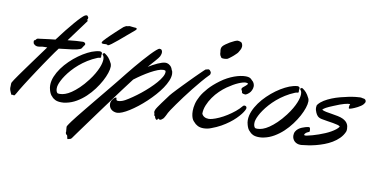

<svg xmlns="http://www.w3.org/2000/svg" viewBox="-149 -898 2741 1402"><g transform="rotate(10 1221.5 -196.5)"><path d="M404.8 -639.2Q405.8 -637.7 406.5 -636Q407.2 -634.3 407.2 -632.8Q407.2 -626 404.1 -621.1Q400.9 -616.2 400.9 -610.8Q401.9 -610.8 404.5 -613Q407.2 -615.2 408.2 -615.2H408.7V-614.7Q408.7 -614.3 409.2 -613.8Q409.2 -612.8 407.2 -609.6Q405.3 -606.4 399.9 -599.1L287.1 -445.8Q321.8 -449.7 351.6 -451.9Q381.3 -454.1 399.9 -454.1Q406.7 -454.1 412.8 -450Q418.9 -445.8 418.9 -439Q418.9 -434.1 415 -430.2Q411.1 -426.3 408.2 -420.7Q405.3 -415 398.9 -405.8Q395.5 -401.9 387.9 -398.4Q380.4 -395 366.7 -391.8Q353 -388.7 332.5 -385.7Q312 -382.8 283.2 -379.9L233.9 -374Q224.1 -361.8 209.5 -341.1Q194.8 -320.3 177 -294.4Q159.2 -268.6 139.4 -239.3Q119.6 -210 99.9 -179.9Q80.1 -149.9 61.5 -121.3Q43 -92.8 27.8 -68.6Q12.7 -44.4 2 -26.6Q-8.8 -8.8 -13.2 0Q-19 11.2 -22.7 15.1Q-26.4 19 -28.8 19Q-31.2 19 -33.4 17.6Q-35.6 16.1 -37.1 16.1Q-40 16.1 -41.7 17.1Q-43.5 18.1 -44.9 18.1Q-47.4 18.1 -49.1 15.4Q-50.8 12.7 -54.2 4.9Q-58.1 -3.4 -61.5 -12.9Q-64.9 -22.5 -64.9 -33.2Q-64.9 -34.7 -64.5 -39.1Q-64 -43.5 -64 -60.1Q-64 -62.5 -63.7 -64.7Q-63.5 -66.9 -62 -70.8Q-58.6 -77.6 -47.4 -94.5Q-36.1 -111.3 -19.5 -134.8Q-2.9 -158.2 17.8 -186.8Q38.6 -215.3 60.8 -246.1Q83 -276.9 106 -308.1Q128.9 -339.4 149.9 -368.2H132.8Q113.3 -368.2 102.1 -365.5Q90.8 -362.8 81.1 -362.8Q73.2 -362.8 65.9 -365.5Q58.6 -368.2 51.8 -375Q47.9 -377.9 46.4 -383.8Q44.9 -389.6 44.9 -395Q44.9 -398.9 45.9 -401.4Q46.9 -403.8 49.8 -403.8Q53.2 -403.8 55.2 -406.2Q57.1 -408.7 59.3 -411.6Q61.5 -414.6 64.9 -417Q68.4 -419.4 74.2 -419.9Q76.7 -419.9 87.4 -421.4Q98.1 -422.9 115 -425Q131.8 -427.2 153.3 -429.9Q174.8 -432.6 199.2 -435.1Q228 -474.1 256.8 -510.3Q285.6 -546.4 310.1 -575Q334.5 -603.5 353 -622.1Q371.6 -640.6 379.9 -645Q388.2 -648.9 393.1 -648.9Q397.5 -648.9 399.9 -646Q402.3 -643.1 404.8 -639.2Z M549.8 -368.2Q549.8 -363.8 547.6 -362.3Q545.4 -360.8 542 -360.4Q538.6 -359.9 533.9 -359.4Q529.3 -358.9 524.9 -356.9Q486.8 -341.3 454.3 -320.8Q421.9 -300.3 395.5 -277.6Q369.1 -254.9 348.1 -231.2Q327.1 -207.5 312 -185.5Q296.9 -163.6 287.4 -144.5Q277.8 -125.5 273.9 -111.8Q271.5 -104.5 270.8 -98.4Q270 -92.3 270 -85.9Q270 -62.5 281.7 -51.8Q286.6 -50.3 291 -50Q295.4 -49.8 299.8 -49.8Q316.4 -49.8 337.4 -56.9Q358.4 -64 383.1 -80.6Q407.7 -97.2 435.8 -123.8Q463.9 -150.4 494.1 -189.9Q516.1 -218.8 530.5 -243.9Q544.9 -269 553.5 -289.8Q562 -310.5 565.4 -326.7Q568.8 -342.8 568.8 -354Q568.8 -363.8 567.1 -369.9Q565.4 -376 563 -378.9Q556.2 -387.2 556.2 -391.1Q556.2 -393.6 557.9 -394.8Q559.6 -396 562 -397Q564.5 -397 564.5 -398.4Q564.5 -399.9 566.9 -399.9Q567.9 -399.9 570.3 -398.9Q572.8 -397.9 578.1 -394Q584 -389.6 589.6 -385Q595.2 -380.4 601.1 -373.5Q606.9 -366.7 613.3 -356.9Q619.6 -347.2 627 -332Q628.4 -328.1 629.6 -323Q630.9 -317.9 630.9 -311Q630.9 -291 621.3 -262Q611.8 -232.9 594.2 -200.4Q576.7 -168 552 -134.8Q527.3 -101.6 496.8 -73Q466.3 -44.4 430.9 -23.7Q395.5 -2.9 356.9 4.9Q347.2 7.3 337.9 8.1Q328.6 8.8 320.8 8.8Q292 8.8 274.4 0Q256.8 -8.8 248 -21Q239.7 -27.8 233.9 -39.3Q228 -50.8 224.1 -64.9Q218.8 -82.5 218.8 -100.1Q218.8 -132.3 232.4 -165.5Q246.1 -198.7 268.8 -230.2Q291.5 -261.7 320.8 -290Q350.1 -318.4 381.6 -341.1Q413.1 -363.8 444.3 -379.6Q475.6 -395.5 502 -401.9Q509.3 -403.3 517.1 -405.3Q524.9 -407.2 531.7 -407.2Q545.4 -407.2 549.8 -398.9Q550.8 -397 550.8 -393.1Q550.8 -389.2 549.8 -385.5Q548.8 -381.8 548.8 -375Q548.8 -373.5 549.3 -372.1Q549.8 -370.6 549.8 -368.2ZM761.2 -602.1Q736.3 -581.5 708 -557.1Q679.7 -532.7 654.1 -511.2Q628.4 -489.7 609.1 -475.3Q589.8 -460.9 583 -460.9Q579.1 -460.9 578.9 -462.4Q578.6 -463.9 577.1 -464.8Q574.7 -464.8 570.6 -465.3Q566.4 -465.8 564.9 -465.8Q562 -465.8 558.6 -465.3Q555.2 -464.8 552.2 -464.8Q545.4 -464.8 540.3 -466.1Q535.2 -467.3 535.2 -471.7Q535.2 -473.6 536.1 -476.1Q537.1 -480 544.9 -489Q552.7 -498 564.5 -510Q576.2 -522 590.8 -535.9Q605.5 -549.8 620.1 -563.5Q634.8 -577.1 648.2 -589.4Q661.6 -601.6 671.9 -610.8Q677.2 -613.8 683.8 -617.9Q690.4 -622.1 695.3 -622.1Q696.3 -622.1 699.2 -622.6Q702.1 -623 705.6 -623.8Q709 -624.5 712.4 -625.2Q715.8 -626 717.3 -626Q717.8 -626 723.4 -625.2Q729 -624.5 735.6 -623.8Q742.2 -623 747.6 -622.6Q752.9 -622.1 753.9 -622.1Q754.4 -622.1 756.8 -622.1Q759.3 -622.1 762.2 -621.3Q765.1 -620.6 767.6 -619.1Q770 -617.7 770 -614.7Q770 -612.3 768.3 -609.4Q766.6 -606.4 761.2 -602.1Z M973.6 -448.2Q970.7 -442.4 962.9 -432.4Q955.1 -422.4 944.3 -410.2Q933.6 -397.9 921.1 -384Q908.7 -370.1 897 -356Q913.1 -365.7 929.9 -375Q946.8 -384.3 963.1 -391.6Q979.5 -398.9 994.4 -403.6Q1009.3 -408.2 1022 -408.2Q1024.4 -408.2 1026.4 -407.7Q1028.3 -407.2 1030.8 -407.2Q1043.5 -404.8 1055.9 -393.8Q1068.4 -382.8 1073.7 -363.8Q1081.5 -353 1081.5 -335Q1081.5 -311.5 1070.1 -284.2Q1058.6 -256.8 1039.1 -228Q1019.5 -199.2 993.7 -170.2Q967.8 -141.1 939.2 -114.3Q910.6 -87.4 880.9 -64.2Q851.1 -41 823.7 -23.7Q796.4 -6.3 772.9 3.4Q749.5 13.2 733.9 13.2Q722.2 13.2 711.2 9.5Q700.2 5.9 691.7 -1.2Q683.1 -8.3 678 -18.8Q672.9 -29.3 672.9 -43Q672.9 -60.5 684.6 -76.2Q699.7 -95.2 709 -95.2Q710.4 -95.2 711.7 -93.5Q712.9 -91.8 712.9 -85Q712.9 -79.6 716.1 -76.4Q719.2 -73.2 727.5 -73.2Q735.4 -73.2 747.8 -76.2Q760.3 -79.1 776.9 -87.9Q800.3 -101.1 828.6 -120.6Q856.9 -140.1 885.3 -162.8Q913.6 -185.5 939.9 -210.2Q966.3 -234.9 986.8 -258.5Q1007.3 -282.2 1019.5 -303.5Q1031.7 -324.7 1031.7 -340.8Q1031.7 -343.3 1031.2 -345.5Q1030.8 -347.7 1029.8 -350.1Q1024.4 -354 1013.7 -354Q996.6 -354 972.2 -344.5Q947.8 -335 919.9 -319.6Q892.1 -304.2 863 -284.9Q834 -265.6 808.6 -246.1Q771 -197.3 739.3 -154.3Q707.5 -111.3 681.6 -76.2Q661.6 -49.3 636.7 -15.4Q611.8 18.6 585.9 54Q560.1 89.4 535.2 123.5Q510.3 157.7 490.5 184.8Q470.7 211.9 457.8 230Q444.8 248 442.9 251Q439.9 255.4 437 257.6Q434.1 259.8 431.2 260.5Q428.2 261.2 424.8 262Q421.4 262.7 417 264.2Q416 265.1 413.6 265.1Q410.6 265.1 409.4 261.2Q408.2 257.3 407.5 252.4Q406.7 247.6 405.5 242.9Q404.3 238.3 401.9 236.8Q396.5 234.4 394 228.8Q391.6 223.1 391.6 217.8Q391.6 214.8 392.6 212.9Q392.6 206.1 391.1 198.5Q389.6 190.9 389.6 178.2Q389.6 176.8 390.4 174.6Q391.1 172.4 394 167.5Q397 162.6 402.6 154.3Q408.2 146 418 132.8Q428.2 118.7 450.2 91.1Q472.2 63.5 500.7 28.6Q529.3 -6.3 561 -45.2Q592.8 -84 622.6 -120.1Q652.3 -156.2 677.2 -186.8Q702.1 -217.3 716.8 -235.8Q731.4 -254.4 753.2 -281.5Q774.9 -308.6 799.6 -338.1Q824.2 -367.7 849.9 -396.7Q875.5 -425.8 897.7 -449Q919.9 -472.2 936.5 -486.6Q953.1 -501 960 -501Q971.7 -501 976.3 -493.9Q981 -486.8 981 -477.1Q981 -469.2 978.5 -461.7Q976.1 -454.1 973.6 -448.2Z M1355 -401.9Q1356.4 -400.9 1357.2 -397.9Q1357.9 -395 1357.9 -391.1Q1357.9 -387.2 1357.2 -383.3Q1356.4 -379.4 1354 -377Q1328.6 -351.6 1300.5 -318.6Q1272.5 -285.6 1244.9 -251Q1217.3 -216.3 1192.1 -182.4Q1167 -148.4 1147.2 -120.6Q1127.4 -92.8 1114.7 -73.7Q1102.1 -54.7 1100.1 -49.8Q1098.6 -46.4 1095.5 -39.8Q1092.3 -33.2 1088.4 -25.9Q1084.5 -18.6 1080.8 -12.7Q1077.1 -6.8 1075.2 -4.9Q1067.4 2.4 1062 5.6Q1056.6 8.8 1051.8 8.8Q1047.4 8.8 1044.2 5.9Q1041 2.9 1038.1 2.9Q1037.1 2.9 1036.4 4.6Q1035.6 6.3 1034.7 8.5Q1033.7 10.7 1032.5 12.5Q1031.2 14.2 1028.8 14.2Q1026.9 14.2 1025.9 13.2Q1020 9.3 1017.6 5.1Q1015.1 1 1014.2 -2.2Q1013.2 -5.4 1012.9 -7.6Q1012.7 -9.8 1012.2 -9.8Q1007.3 -10.7 1005.6 -16.6Q1003.9 -22.5 1003.9 -30.8Q1003.9 -32.7 1002.4 -34.2Q1001 -35.6 1001 -40Q1001 -44.9 1004.9 -56.2Q1007.8 -64 1018.3 -79.6Q1028.8 -95.2 1042 -113.3Q1055.2 -131.3 1068.6 -149.2Q1082 -167 1090.8 -179.2Q1095.2 -185.1 1106.9 -198Q1118.7 -210.9 1134.8 -228Q1150.9 -245.1 1170.2 -264.9Q1189.5 -284.7 1209 -304.7Q1228.5 -324.7 1247.1 -343.3Q1265.6 -361.8 1280.8 -376.5Q1295.9 -391.1 1305.7 -400.6Q1315.4 -410.2 1317.9 -411.1Q1320.8 -412.1 1324.5 -411.9Q1328.1 -411.6 1331.1 -414.1Q1332.5 -414.1 1334 -414.6Q1335.4 -415 1336.9 -415Q1339.4 -415 1342 -414.3Q1344.7 -413.6 1347.2 -411.1Q1351.6 -407.2 1351.1 -406Q1350.6 -404.8 1355 -401.9ZM1531.7 -577.1Q1527.8 -570.3 1519.8 -563Q1511.7 -555.7 1503.9 -547.9Q1502.9 -546.9 1498 -542.7Q1493.2 -538.6 1486.3 -533.2Q1479.5 -527.8 1472.4 -522.7Q1465.3 -517.6 1460.9 -515.1Q1457 -513.7 1449.7 -512.5Q1442.4 -511.2 1435.1 -511.2Q1427.2 -511.2 1421.9 -512.2Q1416.5 -513.2 1414.1 -516.1Q1408.7 -522.9 1404.8 -531.2Q1400.9 -539.6 1400.9 -556.2Q1400.9 -557.6 1399.9 -561.8Q1398.9 -565.9 1398.9 -571.8Q1398.9 -577.1 1400.1 -583.3Q1401.4 -589.4 1406.7 -597.2Q1412.1 -604.5 1426.3 -615Q1440.4 -625.5 1456.8 -635Q1473.1 -644.5 1488.3 -651.1Q1503.4 -657.7 1510.7 -658.2Q1514.2 -658.2 1519 -657.5Q1523.9 -656.7 1528.8 -655.3Q1533.7 -653.8 1537.6 -651.6Q1541.5 -649.4 1543 -647Q1545.4 -642.6 1547.6 -636.2Q1549.8 -629.9 1549.8 -621.1Q1549.8 -614.7 1547.6 -608.4Q1545.4 -602.1 1542.5 -596.2Q1539.6 -590.3 1536.4 -585.4Q1533.2 -580.6 1531.7 -577.1Z M1432.1 3.9Q1416.5 10.3 1402.1 12.7Q1387.7 15.1 1375 15.1Q1349.6 15.1 1331.5 5.6Q1313.5 -3.9 1302.2 -18.1Q1299.3 -21 1295.9 -24.7Q1292.5 -28.3 1290 -33.2Q1284.2 -43 1280.3 -59.3Q1276.4 -75.7 1276.4 -97.2Q1276.4 -120.6 1283.2 -148.9Q1290 -177.2 1307.6 -208.7Q1325.2 -240.2 1355.5 -273.9Q1385.7 -307.6 1432.1 -341.8Q1457 -360.4 1481.9 -373.5Q1506.8 -386.7 1530.5 -395.3Q1554.2 -403.8 1575.2 -408Q1596.2 -412.1 1613.3 -412.1Q1637.7 -412.1 1650.4 -403.8Q1654.8 -399.9 1658.7 -396.5Q1662.6 -393.1 1665 -390.1Q1674.3 -383.3 1679.2 -371.6Q1684.1 -359.9 1684.1 -351.1Q1684.1 -335.9 1677.2 -320.8Q1670.4 -305.7 1661.1 -297.9Q1652.3 -289.6 1644.5 -285.2Q1636.7 -280.8 1631.3 -280.8Q1629.9 -281.7 1626 -282Q1622.1 -282.2 1617.9 -283.2Q1613.8 -284.2 1610.4 -286.6Q1606.9 -289.1 1606.9 -293.9Q1606.9 -300.8 1603 -305.7Q1599.1 -310.5 1599.1 -315.9Q1599.1 -322.8 1606.9 -329.1Q1614.7 -335.9 1624.8 -344Q1634.8 -352.1 1640.1 -360.8Q1635.7 -367.2 1623 -367.2Q1603.5 -367.2 1568.8 -352.3Q1534.2 -337.4 1490.2 -307.1Q1465.8 -290 1440.7 -265.9Q1415.5 -241.7 1395.3 -212.6Q1375 -183.6 1362.1 -151.9Q1349.1 -120.1 1349.1 -88.9Q1355 -74.7 1368.4 -66.9Q1381.8 -59.1 1400.4 -59.1Q1406.2 -59.1 1412.8 -60.3Q1419.4 -61.5 1426.3 -63Q1448.7 -68.8 1476.8 -81.5Q1504.9 -94.2 1533.2 -112.1Q1561.5 -129.9 1587.4 -151.1Q1613.3 -172.4 1631.3 -194.8Q1635.7 -200.2 1643.1 -200.2Q1649.4 -200.2 1654.3 -196.3Q1659.2 -192.4 1659.2 -184.1Q1659.2 -178.2 1652.8 -166Q1646.5 -153.8 1633.8 -137.5Q1621.1 -121.1 1602.1 -102.1Q1583 -83 1557.6 -64Q1532.2 -44.9 1501 -27.3Q1469.7 -9.8 1432.1 3.9Z M2015.1 -368.2Q2015.1 -363.8 2012.9 -362.3Q2010.7 -360.8 2007.3 -360.4Q2003.9 -359.9 1999.3 -359.4Q1994.6 -358.9 1990.2 -356.9Q1952.1 -341.3 1919.7 -320.8Q1887.2 -300.3 1860.8 -277.6Q1834.5 -254.9 1813.5 -231.2Q1792.5 -207.5 1777.3 -185.5Q1762.2 -163.6 1752.7 -144.5Q1743.2 -125.5 1739.3 -111.8Q1736.8 -104.5 1736.1 -98.4Q1735.4 -92.3 1735.4 -85.9Q1735.4 -62.5 1747.1 -51.8Q1752 -50.3 1756.3 -50Q1760.7 -49.8 1765.1 -49.8Q1781.7 -49.8 1802.7 -56.9Q1823.7 -64 1848.4 -80.6Q1873 -97.2 1901.1 -123.8Q1929.2 -150.4 1959.5 -189.9Q1981.4 -218.8 1995.8 -243.9Q2010.3 -269 2018.8 -289.8Q2027.3 -310.5 2030.8 -326.7Q2034.2 -342.8 2034.2 -354Q2034.2 -363.8 2032.5 -369.9Q2030.8 -376 2028.3 -378.9Q2021.5 -387.2 2021.5 -391.1Q2021.5 -393.6 2023.2 -394.8Q2024.9 -396 2027.3 -397Q2029.8 -397 2029.8 -398.4Q2029.8 -399.9 2032.2 -399.9Q2033.2 -399.9 2035.6 -398.9Q2038.1 -397.9 2043.5 -394Q2049.3 -389.6 2054.9 -385Q2060.5 -380.4 2066.4 -373.5Q2072.3 -366.7 2078.6 -356.9Q2085 -347.2 2092.3 -332Q2093.8 -328.1 2095 -323Q2096.2 -317.9 2096.2 -311Q2096.2 -291 2086.7 -262Q2077.1 -232.9 2059.6 -200.4Q2042 -168 2017.3 -134.8Q1992.7 -101.6 1962.2 -73Q1931.6 -44.4 1896.2 -23.7Q1860.8 -2.9 1822.3 4.9Q1812.5 7.3 1803.2 8.1Q1793.9 8.8 1786.1 8.8Q1757.3 8.8 1739.7 0Q1722.2 -8.8 1713.4 -21Q1705.1 -27.8 1699.2 -39.3Q1693.4 -50.8 1689.5 -64.9Q1684.1 -82.5 1684.1 -100.1Q1684.1 -132.3 1697.8 -165.5Q1711.4 -198.7 1734.1 -230.2Q1756.8 -261.7 1786.1 -290Q1815.4 -318.4 1846.9 -341.1Q1878.4 -363.8 1909.7 -379.6Q1940.9 -395.5 1967.3 -401.9Q1974.6 -403.3 1982.4 -405.3Q1990.2 -407.2 1997.1 -407.2Q2010.7 -407.2 2015.1 -398.9Q2016.1 -397 2016.1 -393.1Q2016.1 -389.2 2015.1 -385.5Q2014.2 -381.8 2014.2 -375Q2014.2 -373.5 2014.6 -372.1Q2015.1 -370.6 2015.1 -368.2Z M2141.1 -92.8Q2139.2 -91.8 2134 -90.1Q2128.9 -88.4 2123.5 -85Q2118.2 -81.5 2113.5 -76.7Q2108.9 -71.8 2107.9 -64.9Q2109.9 -62.5 2113 -62.3Q2116.2 -62 2119.1 -62Q2124 -62 2125.5 -62.5Q2127 -62.5 2127.9 -63Q2147 -66.9 2168.9 -73Q2190.9 -79.1 2213.6 -87.2Q2236.3 -95.2 2258.3 -104.5Q2280.3 -113.8 2299.1 -124.5Q2317.9 -135.3 2332.3 -146.5Q2346.7 -157.7 2354 -169.9Q2349.1 -175.8 2334.7 -179.7Q2320.3 -183.6 2300.5 -187Q2280.8 -190.4 2258.1 -193.6Q2235.4 -196.8 2214.4 -201.2Q2202.6 -203.6 2195.1 -207.8Q2187.5 -211.9 2182.6 -217Q2177.7 -222.2 2174.3 -228Q2170.9 -233.9 2168 -240.2Q2163.6 -250 2161.4 -258.3Q2159.2 -266.6 2159.2 -276.9Q2159.2 -286.1 2160.6 -291.3Q2162.1 -296.4 2166 -300.8Q2180.7 -319.3 2205.3 -334.5Q2230 -349.6 2259.3 -361.3Q2288.6 -373 2320.3 -381.3Q2352.1 -389.6 2380.4 -395.3Q2408.7 -400.9 2430.9 -403.3Q2453.1 -405.8 2464.4 -405.8Q2473.1 -405.8 2478.5 -403.8Q2483.9 -401.9 2489.3 -401.9Q2497.6 -401.9 2502.9 -395.8Q2508.3 -389.6 2508.3 -382.8Q2508.3 -372.6 2496.3 -359.6Q2484.4 -346.7 2458 -333Q2432.6 -320.3 2418.9 -315.7Q2405.3 -311 2399.9 -311Q2396 -311 2396 -313Q2395 -314.5 2395 -316.4Q2395 -318.4 2395 -320.8Q2395 -333 2399.9 -345.2Q2392.1 -345.2 2381.8 -343.8Q2371.6 -342.3 2357.7 -338.4Q2343.8 -334.5 2325.4 -327.9Q2307.1 -321.3 2283.2 -311Q2248 -296.9 2230.2 -287.1Q2212.4 -277.3 2206.1 -269Q2218.3 -262.2 2238.3 -258.3Q2258.3 -254.4 2281 -251Q2303.7 -247.6 2326.4 -242.9Q2349.1 -238.3 2366.2 -230Q2390.6 -217.3 2399.9 -200.2Q2404.8 -192.4 2407 -182.1Q2409.2 -171.9 2409.2 -162.1Q2409.2 -148.4 2406.2 -141.1Q2394 -112.8 2372.1 -90.8Q2350.1 -68.8 2323 -52.7Q2295.9 -36.6 2265.9 -25.4Q2235.8 -14.2 2207 -6.8Q2178.2 0.5 2153.3 4.4Q2128.4 8.3 2111.3 9.8Q2106.4 10.7 2101.8 11Q2097.2 11.2 2093.3 11.2Q2080.6 11.2 2069.3 7.1Q2058.1 2.9 2049.8 -4.6Q2041.5 -12.2 2036.4 -23.2Q2031.2 -34.2 2031.2 -47.9Q2031.2 -65.4 2038.8 -78.1Q2046.4 -90.8 2057.6 -99.4Q2068.8 -107.9 2082 -113.3Q2095.2 -118.7 2106.9 -122.1Q2116.2 -124.5 2121.8 -125.7Q2127.4 -127 2132.3 -127Q2136.2 -127 2137.9 -125.7Q2139.6 -124.5 2141.1 -122.1Q2142.1 -118.2 2143.1 -112.8Q2144 -107.4 2144 -102.1Q2144 -99.1 2143.3 -96.4Q2142.6 -93.8 2141.1 -92.8Z"/></g></svg>

Font: Oregano
Style: Italic
Weight: 400
Italic angle: -12°
Designer: Astigmatic (AOETI)
Foundry: Astigmatic (AOETI)
Version: Version 1.000